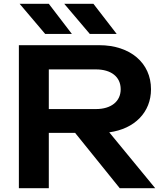

<svg xmlns="http://www.w3.org/2000/svg" viewBox="-20 -987 864 1007"><path d="M608 0H794L553 -293C686 -311 772 -398 772 -519C772 -657 663 -750 500 -750H79V0H236V-290H374ZM236 -967H83L217 -809H357ZM470 -967H317L451 -809H592ZM236 -415V-623H483C563 -623 613 -584 613 -519C613 -455 563 -415 483 -415Z"/></svg>

Font: Bounded Med
Style: Regular
Weight: 500
Designer: Vlad Churkin
Version: Version 3.0